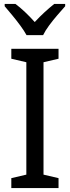

<svg xmlns="http://www.w3.org/2000/svg" viewBox="-20 -964 358 984"><path d="M280 0H38V-51L115 -69V-645L38 -663V-714H280V-663L203 -645V-69L280 -51ZM116 -784Q104 -806 84.5 -832.5Q65 -859 43.5 -885Q22 -911 4 -932V-944H59Q82 -927 108 -902.5Q134 -878 158 -851Q184 -879 208 -901Q232 -923 258 -944H314V-932Q297 -913 274.5 -887Q252 -861 232 -834Q212 -807 201 -784Z"/></svg>

Font: Noto Sans SemiCondensed
Style: Regular
Weight: 400
Width: 4
Designer: Monotype Design Team
Foundry: Monotype Imaging Inc.
Version: Version 2.013; ttfautohint (v1.8.4.7-5d5b)